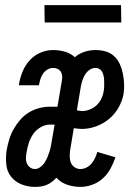

<svg xmlns="http://www.w3.org/2000/svg" viewBox="-20 -724 540 752"><path d="M117 8Q89 8 64 -2Q39 -12 23 -32.5Q7 -53 4.5 -80.5Q2 -108 6 -136Q10 -157 16 -177.5Q22 -198 33 -217.5Q44 -237 59 -254.5Q74 -272 93 -283.5Q112 -295 133 -300.5Q154 -306 175 -306H205L222 -406Q224 -416 223.5 -425.5Q223 -435 218.5 -442.5Q214 -450 206 -454Q198 -458 188 -458Q177 -458 166.5 -452Q156 -446 149 -436Q142 -426 138.5 -415Q135 -404 133 -393L132 -390H54L55 -397Q59 -421 69 -445Q79 -469 97 -488.5Q115 -508 139 -518Q163 -528 188 -528Q212 -528 234.5 -521.5Q257 -515 273 -500Q291 -515 312 -521.5Q333 -528 354 -528Q375 -528 394 -522.5Q413 -517 427 -504Q441 -491 449 -473.5Q457 -456 461 -436.5Q465 -417 466 -397Q467 -377 464 -356Q459 -329 444.5 -303Q430 -277 407 -258Q384 -239 356 -229Q328 -219 301 -219Q293 -219 285 -220Q277 -221 269 -222L255 -137Q253 -124 253 -111Q253 -98 257.5 -87Q262 -76 272 -69Q282 -62 295 -62Q307 -62 319 -68Q331 -74 339 -84Q347 -94 352.5 -105.5Q358 -117 361 -129L432 -108Q425 -86 413 -64Q401 -42 383 -25.5Q365 -9 341.5 -0.5Q318 8 295 8Q268 8 243 -0.5Q218 -9 201 -28Q193 -19 183 -11.5Q173 -4 162 0.5Q151 5 139.5 6.5Q128 8 117 8ZM302 -289Q316 -289 331.5 -295Q347 -301 358.5 -312Q370 -323 377 -337.5Q384 -352 386 -367Q388 -376 388 -385.5Q388 -395 388 -404.5Q388 -414 386.5 -423Q385 -432 381.5 -440Q378 -448 370.5 -453Q363 -458 354 -458Q342 -458 331 -450.5Q320 -443 313.5 -432.5Q307 -422 303 -410Q299 -398 297 -387L281 -292Q286 -291 291 -290Q296 -289 302 -289ZM117 -62Q128 -62 138.5 -70Q149 -78 155.5 -88.5Q162 -99 166.5 -110Q171 -121 174.5 -132.5Q178 -144 180 -155.5Q182 -167 184 -179L194 -236H175Q157 -236 139 -225.5Q121 -215 110 -199Q99 -183 93 -164.5Q87 -146 84 -127Q82 -116 81.5 -105Q81 -94 85 -84.5Q89 -75 97.5 -68.5Q106 -62 117 -62ZM155 -636 154 -704H454L455 -636Z"/></svg>

Font: Iosevka SS18
Style: Italic
Weight: 400
Italic angle: -9°
Monospace: yes
Designer: Belleve Invis
Foundry: Belleve Invis
Version: Version 25.1.1; ttfautohint (v1.8.4)